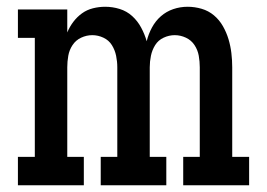

<svg xmlns="http://www.w3.org/2000/svg" viewBox="-20 -548 790 568"><path d="M33 0V-84H83V-436H33V-520H179V-452Q186 -469 197 -483.5Q208 -498 222.5 -508.5Q237 -519 255 -523.5Q273 -528 291 -528Q313 -528 334 -521.5Q355 -515 371 -500.5Q387 -486 397.5 -466.5Q408 -447 414 -426Q419 -447 429.5 -466.5Q440 -486 456 -500Q472 -514 492.5 -521Q513 -528 535 -528Q556 -528 576.5 -522Q597 -516 613 -502.5Q629 -489 639.5 -470.5Q650 -452 656 -432Q662 -412 664.5 -391Q667 -370 667 -349V-84H717V0H522V-84H571V-349Q571 -366 568 -383Q565 -400 555.5 -414.5Q546 -429 530 -436.5Q514 -444 497 -444Q480 -444 464 -436.5Q448 -429 439 -414.5Q430 -400 426.5 -383Q423 -366 423 -349V-84H472V0H278V-84H327V-349Q327 -366 323.5 -383Q320 -400 311 -414.5Q302 -429 286 -436.5Q270 -444 253 -444Q236 -444 220 -436.5Q204 -429 194.5 -414.5Q185 -400 182 -383Q179 -366 179 -349V-84H228V0Z"/></svg>

Font: Iosevka Etoile Medium
Style: Regular
Weight: 500
Designer: Belleve Invis
Foundry: Belleve Invis
Version: Version 22.1.2; ttfautohint (v1.8.4)